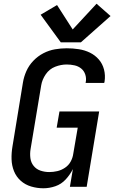

<svg xmlns="http://www.w3.org/2000/svg" viewBox="-20 -1002 616 1030"><path d="M213 8Q245 8 277 -3Q309 -14 332.5 -39.5Q356 -65 371 -95L355 0H445L512 -404H299L284 -317H397L373 -177Q370 -155 359 -135Q348 -115 328.5 -102Q309 -89 287.5 -84Q266 -79 244 -79Q220 -79 197.5 -86.5Q175 -94 160.5 -112Q146 -130 143 -154Q140 -178 144 -202L201 -544Q206 -575 225.5 -603.5Q245 -632 276 -644Q307 -656 338 -656Q359 -656 379.5 -651.5Q400 -647 415.5 -634.5Q431 -622 437.5 -602Q444 -582 440 -561Q440 -559 439 -557H539Q540 -561 541 -565Q546 -598 538 -629Q530 -660 510 -683Q490 -706 462.5 -719.5Q435 -733 403 -738Q371 -743 338 -743Q307 -743 275 -737.5Q243 -732 213 -716.5Q183 -701 159 -676Q135 -651 121.5 -620.5Q108 -590 103 -559L47 -217Q41 -182 42 -148Q43 -114 55 -84Q67 -54 91 -32.5Q115 -11 147 -1.5Q179 8 213 8ZM306 -775H414L573 -916L498 -982L370 -844L286 -975L198 -923Z"/></svg>

Font: Iosevka Sparkle Medium Oblique
Style: Regular
Weight: 500
Italic angle: -9°
Designer: Belleve Invis
Foundry: Belleve Invis
Version: Version 4.5.0; ttfautohint (v1.8.3)